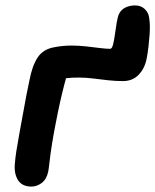

<svg xmlns="http://www.w3.org/2000/svg" viewBox="-20 -678 573 708"><path d="M96 10Q61 10 46 -14.5Q31 -39 35 -76Q36 -93 40.5 -122Q45 -151 51.5 -186Q58 -221 64.5 -257Q71 -293 77 -325Q83 -357 88 -379Q98 -434 118.5 -465.5Q139 -497 181 -504Q196 -507 212 -508.5Q228 -510 244 -510Q270 -510 297 -507Q324 -504 347.5 -501Q371 -498 386 -498Q393 -498 397 -514Q401 -530 404 -552.5Q407 -575 410.5 -595.5Q414 -616 419 -627Q427 -643 443 -650.5Q459 -658 478 -658Q500 -658 514 -644.5Q528 -631 530 -612Q532 -601 532.5 -585Q533 -569 531.5 -548.5Q530 -528 527.5 -506Q525 -484 521 -463Q514 -426 491.5 -402.5Q469 -379 433 -379Q407 -379 379 -382Q351 -385 324 -388.5Q297 -392 271 -392Q244 -392 228 -390Q212 -388 197.5 -385Q183 -382 161 -377L234 -425Q226 -400 218 -369.5Q210 -339 202 -303.5Q194 -268 186 -226Q178 -186 172 -148.5Q166 -111 163 -84Q160 -57 158 -46Q152 -17 134 -3.5Q116 10 96 10Z"/></svg>

Font: Shantell Sans SemiBold
Style: Italic
Weight: 600
Italic angle: -11°
Designer: Stephen Nixon, Anya Danilova, Shantell Martin
Foundry: Arrow Type
Version: Version 1.011;[c5ecc13dd]